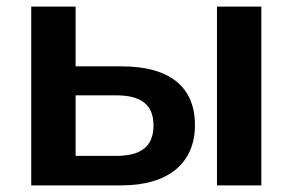

<svg xmlns="http://www.w3.org/2000/svg" viewBox="-20 -559 881 579"><path d="M346.7 0C487.8 0 567.9 -67.4 567.9 -181.6C567.9 -296.4 492.7 -358.9 346.7 -358.9H208V-539.1H74.2V0ZM768.1 0V-539.1H634.3V0ZM208 -271.5H330.1C406.2 -271.5 442.9 -242.7 442.9 -180.7C442.9 -117.7 405.8 -88.9 330.1 -88.9H208Z"/></svg>

Font: Winston SemiBold
Style: Regular
Weight: 600
Designer: Vernon Adams, Kim Jin-seong, David Berlow, Cristiano Sobral
Foundry: The Winston Project Authors
Version: Version 3.004